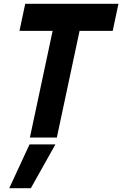

<svg xmlns="http://www.w3.org/2000/svg" viewBox="-20 -720 640 1005"><path d="M136.5 0 255.5 -558.5H82L112 -700H600L570 -558.5H396.5L277.5 0ZM222.5 -71H222L341 -629.5H519.5H162.5H341.5ZM28.5 265 134.5 36H270L141.5 265ZM111.5 212H111L168.5 102H169Z"/></svg>

Font: Tourney Black
Style: Italic
Weight: 900
Italic angle: -12°
Version: Version 1.015